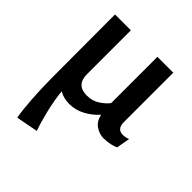

<svg xmlns="http://www.w3.org/2000/svg" viewBox="-202 -614 993 993"><g transform="rotate(45 295.0 -117.5)"><path d="M573 -81 560 -7Q547 0 524.5 5Q502 10 475 10Q446 10 418 -9Q390 -28 382 -67Q351 -33 311 -11.5Q271 10 226 10Q183 10 152 -9Q158 51 174 117.5Q190 184 206 227L86 250Q78 211 72.5 132.5Q67 54 67 -27L66 -485H182V-164Q182 -85 259 -85Q300 -85 330.5 -105.5Q361 -126 376 -147V-485H492V-124Q492 -73 534 -73Q555 -73 573 -81Z"/></g></svg>

Font: Enriqueta SemiBold
Style: Regular
Weight: 600
Designer: Viviana Monsalve, Gustavo Ibarra
Foundry: 72Puntos
Version: Version 2.000